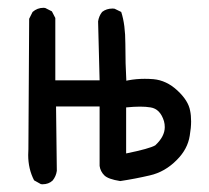

<svg xmlns="http://www.w3.org/2000/svg" viewBox="-20 -481 540 495"><path d="M469.2 -131.3Q472.7 -151.9 472.7 -167.7Q472.7 -183.6 470.2 -195.3Q465.8 -221.2 437.5 -247.6Q409.2 -273.9 375.5 -276.9Q364.3 -277.8 353 -277.8Q331.1 -277.8 310.5 -273.9L305.7 -272.9Q303.2 -315.4 303.2 -367.7Q303.2 -418 292.5 -450.2L275.4 -458.5Q272.9 -459 270.5 -459Q254.4 -459 243.2 -450.2Q234.9 -439.5 232.9 -425.8L236.8 -273.9H122.6V-434.6L113.8 -451.7L96.7 -460.4Q94.2 -460.9 92.3 -460.9Q76.2 -460.9 64 -450.2L55.2 -432.6L53.2 -96.2Q52.7 -88.9 52.7 -81.5Q52.7 -45.4 67.9 -16.1L85.4 -6.3Q87.4 -5.9 89.4 -5.9Q105.5 -5.9 115.7 -15.6Q124.5 -26.4 126.5 -40.5L124.5 -206.5H236.8V-53.2Q238.8 -39.1 248.8 -29.1Q258.8 -19 290 -14.2Q328.6 -20 366.2 -28.8Q405.3 -37.6 436 -68.8Q463.9 -96.7 469.2 -131.3ZM305.2 -85.4V-204.1Q326.2 -206.1 341.1 -206.1Q356 -206.1 368.2 -204.1Q393.1 -200.2 402.8 -168.5Q404.8 -161.1 404.8 -153.3Q404.8 -129.4 380.9 -106.9Q380.9 -106.9 380.4 -106.4Q365.7 -97.7 305.2 -85.4Z"/></svg>

Font: Bakudai
Style: Light
Weight: 300
Version: Version 1.48